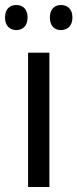

<svg xmlns="http://www.w3.org/2000/svg" viewBox="-34 -746 309 766"><path d="M-14 -676C-14 -642 6 -626 31 -626C56 -626 76 -642 76 -676C76 -711 56 -726 31 -726C6 -726 -14 -711 -14 -676ZM165 -676C165 -642 184 -626 209 -626C234 -626 255 -642 255 -676C255 -711 234 -726 209 -726C185 -726 165 -711 165 -676ZM163 0V-536H78V0Z"/></svg>

Font: Noto Sans Devanagari UI SemiCondensed
Style: Regular
Weight: 400
Width: 4
Designer: Jelle Bosma - Monotype Design Team
Foundry: Monotype Imaging Inc.
Version: Version 2.004